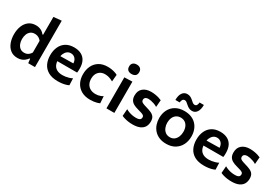

<svg xmlns="http://www.w3.org/2000/svg" viewBox="46 -1700 3826 2669"><g transform="rotate(30 1959.0 -365.5)"><path d="M245 12.5Q176 12.5 130.5 -24Q85 -60.5 63 -120.5Q41 -180.5 41 -250Q41 -324 64.5 -383.2Q88 -442.5 134 -476.8Q180 -511 246.5 -511Q278 -511 304 -502.8Q330 -494.5 350.2 -479.8Q370.5 -465 384.5 -445.5H395.5V-493.5Q395.5 -555 395.5 -614.2Q395.5 -673.5 395.5 -732.5L522.5 -744.5Q522.5 -685 522.5 -623.2Q522.5 -561.5 522.5 -493.5V-217Q522.5 -155 522.5 -104.5Q522.5 -54 522.5 0H414L406.5 -66.5H397Q378 -40.5 355.5 -23Q333 -5.5 305.5 3.5Q278 12.5 245 12.5ZM291 -97Q315 -97 334.5 -104.8Q354 -112.5 369 -127Q384 -141.5 395.5 -161V-347.5Q383.5 -364.5 367.2 -376.2Q351 -388 331.8 -394.2Q312.5 -400.5 292 -400.5Q251 -400.5 224.2 -379.8Q197.5 -359 184.2 -324.8Q171 -290.5 171 -249Q171 -209.5 183.8 -175Q196.5 -140.5 223 -118.8Q249.5 -97 291 -97Z M893.5 12.5Q799.5 12.5 739.5 -21.5Q679.5 -55.5 651 -115Q622.5 -174.5 622.5 -251Q622.5 -327 649.8 -385.8Q677 -444.5 730 -477.5Q783 -510.5 860 -510.5Q926.5 -510.5 973.8 -486.2Q1021 -462 1046.5 -413.8Q1072 -365.5 1072 -292.5Q1072 -273 1071.2 -257.5Q1070.5 -242 1068 -227L957.5 -271.5Q958.5 -278.5 959 -285.8Q959.5 -293 959.5 -299.5Q959.5 -354.5 932 -385.8Q904.5 -417 861 -417Q828 -417 803 -398.2Q778 -379.5 763.5 -346Q749 -312.5 749 -268.5V-249Q749 -200.5 766 -165.8Q783 -131 818.5 -112.2Q854 -93.5 908 -93.5Q929 -93.5 955.2 -97.2Q981.5 -101 1008.5 -109Q1035.5 -117 1059 -129.5L1063 -20.5Q1044 -11 1018.5 -3.5Q993 4 961.5 8.2Q930 12.5 893.5 12.5ZM672.5 -227V-306.5L993 -312L1068 -283.5V-227Z M1410 10.5Q1326.5 10.5 1268.2 -23.2Q1210 -57 1179.8 -115.5Q1149.5 -174 1149.5 -248.5Q1149.5 -323.5 1178 -382.8Q1206.5 -442 1262.2 -476.2Q1318 -510.5 1400.5 -510.5Q1430 -510.5 1459 -506Q1488 -501.5 1513.8 -493.2Q1539.5 -485 1559.5 -474L1549.5 -363Q1521 -379 1497.2 -387.5Q1473.5 -396 1453.5 -399Q1433.5 -402 1417.5 -402Q1354.5 -402 1316.8 -361.5Q1279 -321 1279 -252Q1279 -206.5 1297 -171.2Q1315 -136 1350.2 -115.8Q1385.5 -95.5 1438 -95.5Q1457.5 -95.5 1477 -99Q1496.5 -102.5 1515.5 -109.8Q1534.5 -117 1552 -128.5L1559.5 -17.5Q1542.5 -9.5 1520.2 -3.2Q1498 3 1470.5 6.8Q1443 10.5 1410 10.5Z M1669.5 0Q1669.5 -54 1669.5 -104.5Q1669.5 -155 1669.5 -217V-267Q1669.5 -315 1669.5 -353.8Q1669.5 -392.5 1669.5 -427.2Q1669.5 -462 1669.5 -498L1796.5 -502Q1796.5 -465.5 1796.5 -430Q1796.5 -394.5 1796.5 -355.2Q1796.5 -316 1796.5 -267V-217Q1796.5 -155 1796.5 -104.5Q1796.5 -54 1796.5 0ZM1731.5 -587.5Q1695 -587.5 1673 -605.8Q1651 -624 1651 -664Q1651 -700.5 1673 -719.8Q1695 -739 1732.5 -739Q1770 -739 1791.8 -719Q1813.5 -699 1813.5 -664Q1813.5 -624 1791.8 -605.8Q1770 -587.5 1731.5 -587.5Z M2093 12.5Q2058.5 12.5 2026.2 8Q1994 3.5 1966 -4.5Q1938 -12.5 1917 -22.5L1925.5 -134.5Q1948 -121 1974.8 -111.2Q2001.5 -101.5 2030.5 -96.2Q2059.5 -91 2088 -91Q2110 -91 2128 -94.8Q2146 -98.5 2156.8 -110Q2167.5 -121.5 2167.5 -144Q2167.5 -159.5 2156.8 -169.5Q2146 -179.5 2121.5 -188Q2097 -196.5 2054.5 -207.5Q2012 -218.5 1981.2 -235.8Q1950.5 -253 1934.2 -281Q1918 -309 1918 -353.5Q1918 -428.5 1966 -469.5Q2014 -510.5 2095.5 -510.5Q2130 -510.5 2162.5 -505.2Q2195 -500 2221.8 -491.8Q2248.5 -483.5 2266.5 -475L2257.5 -362.5Q2234.5 -377 2207.5 -386.8Q2180.5 -396.5 2155.5 -401.5Q2130.5 -406.5 2114 -406.5Q2095.5 -406.5 2080.5 -401.8Q2065.5 -397 2056.8 -386Q2048 -375 2048 -357.5Q2048 -343 2055 -332.2Q2062 -321.5 2081.8 -312.5Q2101.5 -303.5 2140 -292.5Q2192 -278 2226.8 -262Q2261.5 -246 2279 -219.8Q2296.5 -193.5 2296.5 -148.5Q2296.5 -100.5 2275.8 -64.5Q2255 -28.5 2210.2 -8Q2165.5 12.5 2093 12.5Z M2632.5 12.5Q2566.5 12.5 2517.5 -8.8Q2468.5 -30 2436 -67Q2403.5 -104 2387.5 -151.5Q2371.5 -199 2371.5 -251Q2371.5 -325.5 2401.5 -384.2Q2431.5 -443 2489.2 -477Q2547 -511 2630 -511Q2694 -511 2742.2 -491.2Q2790.5 -471.5 2823.2 -436Q2856 -400.5 2872.5 -353.2Q2889 -306 2889 -251Q2889 -176 2858.8 -116.5Q2828.5 -57 2771 -22.2Q2713.5 12.5 2632.5 12.5ZM2632 -92.5Q2675 -92.5 2703.2 -115.2Q2731.5 -138 2745.5 -174Q2759.5 -210 2759.5 -251Q2759.5 -299 2743.8 -333.8Q2728 -368.5 2699 -387.2Q2670 -406 2631.5 -406Q2589 -406 2559.8 -385.2Q2530.5 -364.5 2515.8 -329.5Q2501 -294.5 2501 -251Q2501 -210 2515.5 -174Q2530 -138 2559.2 -115.2Q2588.5 -92.5 2632 -92.5ZM2717 -563Q2686.5 -563 2663.5 -575.2Q2640.5 -587.5 2622.8 -603.5Q2605 -619.5 2589.8 -631.5Q2574.5 -643.5 2559 -643.5Q2534 -643.5 2523.2 -625.5Q2512.5 -607.5 2510 -580.5H2441Q2441 -655.5 2469.8 -695.2Q2498.5 -735 2547 -735Q2577 -735 2599.5 -723Q2622 -711 2639.2 -695Q2656.5 -679 2672 -667Q2687.5 -655 2703.5 -655Q2728 -655 2738 -673Q2748 -691 2750 -718H2819Q2819 -643.5 2791.2 -603.2Q2763.5 -563 2717 -563Z M3240 12.5Q3146 12.5 3086 -21.5Q3026 -55.5 2997.5 -115Q2969 -174.5 2969 -251Q2969 -327 2996.2 -385.8Q3023.5 -444.5 3076.5 -477.5Q3129.5 -510.5 3206.5 -510.5Q3273 -510.5 3320.2 -486.2Q3367.5 -462 3393 -413.8Q3418.5 -365.5 3418.5 -292.5Q3418.5 -273 3417.8 -257.5Q3417 -242 3414.5 -227L3304 -271.5Q3305 -278.5 3305.5 -285.8Q3306 -293 3306 -299.5Q3306 -354.5 3278.5 -385.8Q3251 -417 3207.5 -417Q3174.5 -417 3149.5 -398.2Q3124.5 -379.5 3110 -346Q3095.5 -312.5 3095.5 -268.5V-249Q3095.5 -200.5 3112.5 -165.8Q3129.5 -131 3165 -112.2Q3200.5 -93.5 3254.5 -93.5Q3275.5 -93.5 3301.8 -97.2Q3328 -101 3355 -109Q3382 -117 3405.5 -129.5L3409.5 -20.5Q3390.5 -11 3365 -3.5Q3339.5 4 3308 8.2Q3276.5 12.5 3240 12.5ZM3019 -227V-306.5L3339.5 -312L3414.5 -283.5V-227Z M3680 12.5Q3645.5 12.5 3613.2 8Q3581 3.5 3553 -4.5Q3525 -12.5 3504 -22.5L3512.5 -134.5Q3535 -121 3561.8 -111.2Q3588.5 -101.5 3617.5 -96.2Q3646.5 -91 3675 -91Q3697 -91 3715 -94.8Q3733 -98.5 3743.8 -110Q3754.5 -121.5 3754.5 -144Q3754.5 -159.5 3743.8 -169.5Q3733 -179.5 3708.5 -188Q3684 -196.5 3641.5 -207.5Q3599 -218.5 3568.2 -235.8Q3537.5 -253 3521.2 -281Q3505 -309 3505 -353.5Q3505 -428.5 3553 -469.5Q3601 -510.5 3682.5 -510.5Q3717 -510.5 3749.5 -505.2Q3782 -500 3808.8 -491.8Q3835.5 -483.5 3853.5 -475L3844.5 -362.5Q3821.5 -377 3794.5 -386.8Q3767.5 -396.5 3742.5 -401.5Q3717.5 -406.5 3701 -406.5Q3682.5 -406.5 3667.5 -401.8Q3652.5 -397 3643.8 -386Q3635 -375 3635 -357.5Q3635 -343 3642 -332.2Q3649 -321.5 3668.8 -312.5Q3688.5 -303.5 3727 -292.5Q3779 -278 3813.8 -262Q3848.5 -246 3866 -219.8Q3883.5 -193.5 3883.5 -148.5Q3883.5 -100.5 3862.8 -64.5Q3842 -28.5 3797.2 -8Q3752.5 12.5 3680 12.5Z"/></g></svg>

Font: Commissioner Thin SemiBold
Style: Regular
Weight: 600
Version: Version 1.000